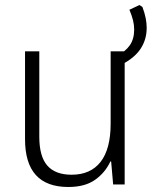

<svg xmlns="http://www.w3.org/2000/svg" viewBox="-20 -737 606 767"><path d="M253 10Q80 10 80 -181V-532H137V-191Q137 -112 169 -75.5Q201 -39 266 -39Q342 -39 382 -90.5Q422 -142 422 -243V-532H478V0H432L424 -92H421Q400 -47 359.5 -18.5Q319 10 253 10ZM448 -515Q481 -531 498.5 -556Q516 -581 516 -619Q516 -637 511.5 -655.5Q507 -674 497 -698L537 -717L549 -709Q558 -685 562 -664.5Q566 -644 566 -626Q566 -579 541.5 -542Q517 -505 464 -478Z"/></svg>

Font: Noto Sans Mono SemiCondensed Light
Style: Regular
Weight: 300
Width: 4
Designer: Monotype Design Team
Foundry: Monotype Imaging Inc.
Version: Version 2.014; ttfautohint (v1.8.4.7-5d5b)